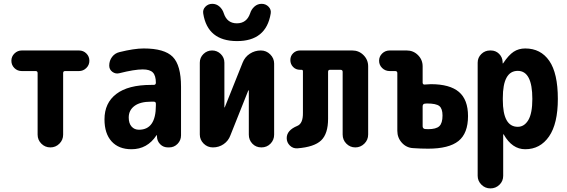

<svg xmlns="http://www.w3.org/2000/svg" viewBox="-20 -790 3040 1029"><path d="M403.3 -519.5Q426.8 -519.5 442.9 -503.4Q459 -487.3 459 -464.4Q459 -441.4 442.4 -425.3Q425.8 -409.2 403.3 -409.2H329.1Q318.4 -409.2 318.4 -398.4V-68.4Q318.4 -40 298.3 -20Q278.3 0 250 0Q221.7 0 201.7 -20Q181.6 -40 181.6 -68.4V-398.4Q181.6 -409.2 170.9 -409.2H96.7Q73.2 -409.2 57.1 -425.3Q41 -441.4 41 -464.4Q41 -487.3 57.6 -503.4Q74.2 -519.5 96.7 -519.5Z M815.4 -224.6V-234.4Q815.4 -245.1 803.7 -245.1H790Q731.4 -245.1 700.7 -222.2Q669.9 -199.2 669.9 -160.2Q669.9 -128.9 685.1 -111.8Q700.2 -94.7 724.6 -94.7Q815.4 -94.7 815.4 -224.6ZM750 -530.3Q861.3 -530.3 905.8 -485.4Q950.2 -440.4 950.2 -325.2V-64.5Q950.2 -38.1 931.6 -19Q913.1 0 886.7 0H879.9Q855.5 0 838.9 -16.6Q822.3 -33.2 821.3 -56.6V-64.5Q821.3 -65.4 820.3 -65.4Q818.4 -65.4 818.4 -64.5Q769.5 9.8 684.6 9.8Q616.2 9.8 578.1 -32.2Q540 -74.2 540 -150.4Q540 -238.3 603.5 -286.6Q667 -335 790 -335H803.7Q814.5 -335 815.4 -345.7Q815.4 -384.8 799.3 -401.4Q783.2 -418 745.1 -418Q700.2 -418 619.1 -397.5Q599.6 -392.6 582.5 -404.8Q565.4 -417 565.4 -438.5Q565.4 -464.8 580.6 -484.9Q595.7 -504.9 620.1 -510.7Q699.2 -530.3 750 -530.3Z M1430.7 -716.8Q1406.2 -569.3 1249.5 -569.8Q1092.8 -570.3 1069.3 -716.8Q1065.4 -738.3 1080.6 -753.9Q1095.7 -769.5 1117.7 -769.5Q1139.6 -769.5 1156.2 -754.9Q1172.9 -740.2 1179.7 -717.8Q1197.3 -665 1249.5 -665Q1301.8 -665 1320.3 -717.8Q1327.1 -740.2 1343.8 -754.9Q1360.4 -769.5 1382.3 -769.5Q1404.3 -769.5 1419.4 -753.9Q1434.6 -738.3 1430.7 -716.8ZM1377.9 -519.5Q1407.2 -519.5 1428.2 -498.5Q1449.2 -477.5 1449.2 -449.2V-68.4Q1449.2 -40 1429.7 -20Q1410.2 0 1380.9 0Q1351.6 0 1332.5 -20Q1313.5 -40 1313.5 -68.4V-304.7Q1313.5 -305.7 1312 -305.7Q1310.5 -305.7 1310.5 -304.7L1214.8 -64.5Q1204.1 -35.2 1178.7 -17.6Q1153.3 0 1121.1 0Q1091.8 0 1071.3 -20.5Q1050.8 -41 1050.8 -69.3V-454.1Q1050.8 -481.4 1070.3 -500.5Q1089.8 -519.5 1116.7 -519.5Q1143.6 -519.5 1163.1 -500.5Q1182.6 -481.4 1182.6 -454.1V-214.8Q1182.6 -213.9 1183.6 -213.9Q1184.6 -213.9 1184.6 -214.8L1280.3 -454.1Q1292 -484.4 1318.8 -502Q1345.7 -519.5 1377.9 -519.5Z M1868.2 -519.5Q1903.3 -519.5 1928.2 -494.6Q1953.1 -469.7 1953.1 -434.6V-69.3Q1953.1 -40 1932.6 -20Q1912.1 0 1884.3 0Q1856.4 0 1836.4 -20Q1816.4 -40 1816.4 -69.3V-405.3Q1816.4 -416 1803.7 -416H1749Q1738.3 -416 1738.3 -405.3V-153.3Q1738.3 -73.2 1701.2 -37.6Q1664.1 -2 1574.2 4.9Q1550.8 6.8 1533.7 -9.8Q1516.6 -26.4 1516.6 -49.8Q1516.6 -91.8 1573.2 -115.2Q1604.5 -127.9 1603.5 -185.5V-408.2Q1603.5 -416 1595.7 -416H1587.9Q1565.4 -416 1550.8 -431.2Q1536.1 -446.3 1536.1 -468.3Q1536.1 -490.2 1551.3 -504.9Q1566.4 -519.5 1587.9 -519.5Z M2274.4 -97.7Q2317.4 -97.7 2334.5 -113.8Q2351.6 -129.9 2351.6 -170.9Q2351.6 -208 2334.5 -221.7Q2317.4 -235.4 2268.6 -235.4Q2259.8 -235.4 2255.9 -234.4Q2245.1 -232.4 2245.1 -219.7V-113.3Q2245.1 -101.6 2256.8 -98.6Q2263.7 -97.7 2274.4 -97.7ZM2289.1 -338.9Q2390.6 -338.9 2439.5 -297.4Q2488.3 -255.9 2488.3 -168Q2488.3 -75.2 2437 -34.2Q2385.7 6.8 2274.4 6.8Q2234.4 6.8 2194.3 3.9Q2158.2 2 2133.8 -24.9Q2109.4 -51.8 2109.4 -88.9V-398.4Q2109.4 -409.2 2097.7 -409.2H2068.4Q2044.9 -409.2 2028.3 -425.3Q2011.7 -441.4 2011.7 -464.4Q2011.7 -487.3 2028.3 -503.4Q2044.9 -519.5 2068.4 -519.5H2160.2Q2195.3 -519.5 2220.2 -494.6Q2245.1 -469.7 2245.1 -434.6V-346.7Q2245.1 -341.8 2248.5 -338.9Q2252 -335.9 2255.9 -336.9Q2276.4 -338.9 2289.1 -338.9Z M2754.9 -110.4Q2790 -110.4 2811.5 -146.5Q2833 -182.6 2833 -259.8Q2833 -410.2 2754.9 -410.2Q2674.8 -410.2 2674.8 -264.6V-254.9Q2674.8 -110.4 2754.9 -110.4ZM2794.9 -530.3Q2877.9 -530.3 2923.8 -463.9Q2969.7 -397.5 2969.7 -259.8Q2969.7 -127 2922.4 -58.6Q2875 9.8 2794.9 9.8Q2724.6 9.8 2679.7 -69.3Q2679.7 -70.3 2677.7 -70.3Q2676.8 -70.3 2676.8 -69.3V152.3Q2676.8 180.7 2656.7 200.2Q2636.7 219.7 2608.4 219.7Q2580.1 219.7 2560.1 199.7Q2540 179.7 2540 152.3V-454.1Q2540 -481.4 2559.6 -500.5Q2579.1 -519.5 2606.4 -519.5H2610.4Q2636.7 -519.5 2654.8 -501.5Q2672.9 -483.4 2673.8 -458V-451.2Q2673.8 -450.2 2674.8 -450.2Q2676.8 -450.2 2676.8 -451.2Q2706.1 -495.1 2732.9 -512.7Q2759.8 -530.3 2794.9 -530.3Z"/></svg>

Font: Rounded-X Mgen+ 1m bold
Style: Bold
Weight: 700
Designer: [Source Han Sans]
Ryoko NISHIZUKA  (kana & ideographs); Paul D. Hunt (Latin, Greek & Cyrillic); Wenlong ZHANG  (bopomofo
Version: Version 1.059.20150602